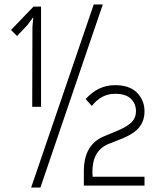

<svg xmlns="http://www.w3.org/2000/svg" viewBox="-20 -840 730 870"><path d="M404.8 -819.8H445.8L163.1 9.8H121.1ZM166 -810.1V-356H126L127 -719.2L130.9 -759.8H128.9L104 -726.1L57.1 -676.8L29.8 -704.1L131.8 -810.1ZM634.8 -335.9Q634.8 -293.9 611.8 -264.4Q588.9 -234.9 535.2 -212.9L470.2 -187Q396 -155.8 398.9 -54.2L399.9 -41L397.9 -39.1H634.8V1H359.9V-64Q359.9 -186 453.1 -223.1L513.2 -248Q558.1 -267.1 577.1 -287.1Q596.2 -307.1 596.2 -335.9Q596.2 -369.6 573.2 -392.3Q550.3 -415 501 -415Q439.5 -415 396 -359.9L368.2 -391.1Q424.3 -454.1 501 -454.1Q567.9 -454.1 601.3 -419.4Q634.8 -384.8 634.8 -335.9Z"/></svg>

Font: Sinkin Sans 200 X Light
Style: Regular
Weight: 200
Designer: Keith Bates
Foundry: K-Type
Version: Sinkin Sans (version 1.0)  by Keith Bates   •   © 2014   www